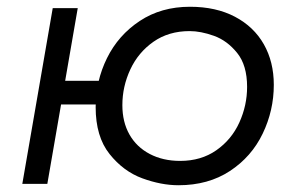

<svg xmlns="http://www.w3.org/2000/svg" viewBox="-20 -544 885 568"><path d="M263 -227Q263 -304 296.5 -372Q330 -440 393.5 -482Q457 -524 542 -524Q619 -524 675 -494.5Q731 -465 760.5 -413Q790 -361 790 -293Q790 -217 757 -148.5Q724 -80 660 -38Q596 4 508 4Q457 4 401 -16.5Q345 -37 304 -88.5Q263 -140 263 -227ZM711 -287Q711 -351 681.5 -387.5Q652 -424 613 -438Q574 -452 541 -452Q479 -452 434 -420.5Q389 -389 365.5 -338.5Q342 -288 342 -233Q342 -183 363 -146Q384 -109 423 -88.5Q462 -68 513 -68Q575 -68 620 -99.5Q665 -131 688 -181.5Q711 -232 711 -287ZM136 -520H210L120 0H46ZM146 -305H322L307 -235H131Z"/></svg>

Font: Fixel Italic Variable Display Thin
Style: Italic
Weight: 100
Italic angle: -10°
Designer: AlfaBravo + MacPaw
Foundry: Kyrylo Tkachov, Marchela Mozhyna, Serhii Makarenko, Maria Weinstein, Zakhar Kryvoshyya
Version: Version 1.210;Glyphs 3.2 (3217)